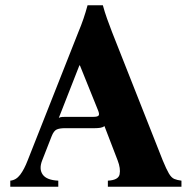

<svg xmlns="http://www.w3.org/2000/svg" viewBox="-20 -708 723 728"><path d="M597 -100Q611 -66 620.5 -50Q630 -34 641 -29.5Q652 -25 668 -23V0H389V-23Q429 -25 433.5 -47Q438 -69 426 -100L376 -230Q370 -225 360.5 -223.5Q351 -222 340 -222H227Q206 -222 195 -217Q184 -212 176 -192L140 -100Q127 -67 142 -46Q157 -25 201 -23V0H19V-23Q41 -25 56.5 -45.5Q72 -66 85 -100L277 -586Q288 -612 296.5 -637Q305 -662 312 -688H370Q377 -662 386 -637Q395 -612 405 -586ZM335 -265Q349 -265 353.5 -269.5Q358 -274 352 -289L283 -460H281L203 -261Q208 -264 215 -264.5Q222 -265 231 -265Z"/></svg>

Font: Bona Nova
Style: Bold
Weight: 700
Designer: Mateusz Machalski
Foundry: Capitalics
Version: Version 4.001; ttfautohint (v1.8.3)